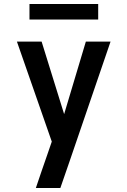

<svg xmlns="http://www.w3.org/2000/svg" viewBox="-20 -944 640 964"><path d="M160 0Q174 -42 188.5 -84Q203 -126 218 -169L240 -233L65 -735H189L302 -371L411 -735H535L330 -136L283 0ZM128 -846V-924H473V-846Z"/></svg>

Font: Iosevka Aile
Style: Bold
Weight: 700
Designer: Belleve Invis
Foundry: Belleve Invis
Version: Version 28.0.1; ttfautohint (v1.8.4)